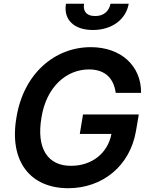

<svg xmlns="http://www.w3.org/2000/svg" viewBox="-20 -987 794 1017"><path d="M472.3 -828.1C573.5 -828.1 647.4 -884.6 661.9 -967.3H565.3C558.9 -932.9 534.1 -902 484.4 -902C433.2 -902 419 -933.2 425.4 -967.3H329.5C315.3 -884.6 370 -828.1 472.3 -828.1ZM451 -619.3C538 -619 582.4 -571.7 593 -495H727.3C728.7 -637.8 621.1 -737.2 460.9 -737.2C270.2 -737.2 104 -597.3 66.8 -362.9C27.7 -132.8 139.9 9.9 341.6 9.9C521 9.9 668.3 -106.2 700.3 -293.3L715.2 -380.7H419.7L402.7 -277.7H570.3C550.8 -174 464.8 -108.3 355.8 -108.7C233.7 -108.3 171.5 -199.6 199.6 -364.3C225.5 -528.1 332.7 -619 451 -619.3Z"/></svg>

Font: Riot Sans 2.0
Style: Bold Italic
Weight: 600
Italic angle: -9.39999°
Designer: Rasmus Andersson
Foundry: rsms
Version: Version 3.006;hotconv 1.0.109;makeotfexe 2.5.65596